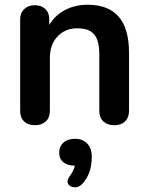

<svg xmlns="http://www.w3.org/2000/svg" viewBox="-20 -521 625 808"><path d="M349.1 -501Q522.9 -501 522.9 -299.8V-54.2Q522.9 -26.4 506.6 -10.3Q490.2 5.9 461.2 5.9Q432.1 5.9 415 -10Q397.9 -25.9 397.9 -54.2V-293Q397.9 -350.1 376.5 -376Q355 -401.9 304.9 -401.9Q254.9 -401.9 222.4 -367.9Q189.9 -334 189.9 -276.9V-54.2Q189.9 -26.4 172.9 -10.3Q155.8 5.9 127 5.9Q98.1 5.9 81.5 -10Q64.9 -25.9 64.9 -54.2V-440.9Q64.9 -466.8 82 -482.9Q99.1 -499 126.5 -499Q153.8 -499 170.4 -483.4Q187 -467.8 187 -442.9V-416Q211.9 -457 253.9 -479Q295.9 -501 349.1 -501ZM366.2 138.7Q366.2 208.5 328.1 251Q313 267.1 297.4 267.1Q281.7 267.1 272.9 260Q264.2 252.9 264.2 243.7Q264.2 234.4 271 224.1Q291 197.3 294.9 175.8H291Q265.1 175.8 247.1 161.9Q229 147.9 229 121.6Q229 95.2 247.1 79.1Q265.1 63 296.1 63Q327.1 63 346.7 82.8Q366.2 102.5 366.2 138.7Z"/></svg>

Font: Nunito-Bold
Style: Bold
Weight: 700
Designer: Vernon Adams
Foundry: newtypography
Version: Version 3.000